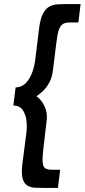

<svg xmlns="http://www.w3.org/2000/svg" viewBox="-20 -777 418 948"><path d="M324 -666Q303 -666 290.5 -658.5Q278 -651 270.5 -629.5Q263 -608 258 -564L242 -435Q238 -396 223.5 -369.5Q209 -343 191.5 -327Q174 -311 160 -302Q172 -294 185 -277.5Q198 -261 206.5 -234.5Q215 -208 209 -170L194 -42Q189 1 190.5 23.5Q192 46 203 53.5Q214 61 234 61H277L266 151H199Q175 151 153.5 150Q132 149 115.5 139.5Q99 130 92 105.5Q85 81 90 36L110 -119Q114 -147 111 -178Q108 -209 93.5 -232Q79 -255 46 -256L57 -345Q90 -347 110 -369.5Q130 -392 140.5 -423.5Q151 -455 154 -482L173 -637Q179 -684 192 -709Q205 -734 223 -744Q241 -754 263.5 -755.5Q286 -757 311 -757H378L367 -666Z"/></svg>

Font: Josefin Sans Medium
Style: Italic
Weight: 500
Italic angle: -7°
Designer: Santiago Orozco
Foundry: Typemade
Version: Version 2.000